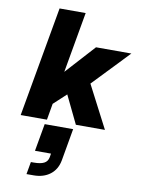

<svg xmlns="http://www.w3.org/2000/svg" viewBox="-110 -773 881 1203"><g transform="rotate(10 330.5 -171.0)"><path d="M436 -500H661L441 -270L581 0H396L310 -178L230 -104L212 0H45L169 -700H335L267 -314ZM203 30H384L348 235Q337 294 295 326Q253 358 190 358H145L159 279H178Q220 279 242.5 267.5Q265 256 270 229L274 205H172Z"/></g></svg>

Font: Overused Grotesk ExtraBold
Style: Italic
Weight: 800
Italic angle: -10°
Version: Version 0.003